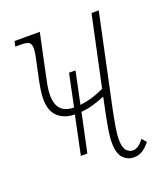

<svg xmlns="http://www.w3.org/2000/svg" viewBox="-107 -612 604 698"><g transform="rotate(-20 195.0 -263.0)"><path d="M113 -61 144 -210Q103 -211 79 -233.5Q55 -256 55 -302Q55 -332 68 -390Q79 -440 82.5 -458.5Q86 -477 86 -486Q86 -505 77 -510.5Q68 -516 45 -516H25L29 -536H127L100 -409Q92 -372 87.5 -348.5Q83 -325 83 -308Q83 -270 100 -252.5Q117 -235 150 -235L176 -360H201L175 -236Q201 -239 225 -246.5Q249 -254 269 -264L327 -536H355L280 -183Q273 -149 268 -119Q263 -89 263 -69Q263 -38 274 -26.5Q285 -15 298 -15Q320 -15 341 -44L356 -27Q342 -9 327 0.5Q312 10 294 10Q269 10 252 -8Q235 -26 235 -69Q235 -89 240 -119Q245 -149 252 -183L263 -236Q242 -227 218.5 -220Q195 -213 170 -211L138 -61Z"/></g></svg>

Font: Noto Serif ExtraCondensed Thin
Style: Italic
Weight: 100
Width: 2
Italic angle: -12°
Designer: Monotype Design Team
Foundry: Monotype Imaging Inc.
Version: Version 2.013